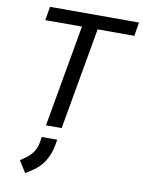

<svg xmlns="http://www.w3.org/2000/svg" viewBox="-105 -771 853 1145"><g transform="rotate(10 321.0 -199.0)"><path d="M311 -617H89L103 -700H642L628 -617H406L297 0H202ZM85 232 108 216Q141 194 159.5 167.5Q178 141 184 107L189 73H283L277 107Q266 167 237 210.5Q208 254 156 285L129 302Z"/></g></svg>

Font: Bai Jamjuree Medium
Style: Italic
Weight: 500
Italic angle: -10°
Version: Version 1.000; ttfautohint (v1.6)